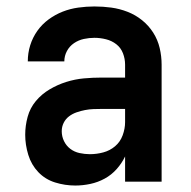

<svg xmlns="http://www.w3.org/2000/svg" viewBox="-20 -562 590 594"><path d="M213 12Q181 12 150.5 2.5Q120 -7 98.5 -29.5Q77 -52 67.5 -83Q58 -114 58 -145Q58 -173 65.5 -200.5Q73 -228 91 -249.5Q109 -271 133.5 -285.5Q158 -300 185 -308.5Q212 -317 239.5 -319.5Q267 -322 295 -322H367V-362Q367 -380 360.5 -397Q354 -414 340 -425Q326 -436 308 -440.5Q290 -445 272 -445Q256 -445 239.5 -441.5Q223 -438 209 -428.5Q195 -419 187 -404Q179 -389 179 -372H66Q66 -398 73.5 -422Q81 -446 95.5 -466.5Q110 -487 130.5 -502Q151 -517 174 -526Q197 -535 222 -538.5Q247 -542 272 -542Q299 -542 324.5 -538.5Q350 -535 374.5 -525.5Q399 -516 419.5 -499.5Q440 -483 454 -461Q468 -439 474 -413.5Q480 -388 480 -362V0H367V-78Q357 -57 341 -39Q325 -21 304 -9.5Q283 2 259.5 7Q236 12 213 12ZM258 -85Q279 -85 299.5 -90.5Q320 -96 336 -109.5Q352 -123 359.5 -143.5Q367 -164 367 -184V-225H295Q282 -225 269 -224.5Q256 -224 243 -221.5Q230 -219 217 -214.5Q204 -210 193.5 -202Q183 -194 177 -182Q171 -170 171 -156Q171 -140 178 -125.5Q185 -111 197.5 -101.5Q210 -92 226 -88.5Q242 -85 258 -85Z"/></svg>

Font: Lode Term
Style: Bold
Weight: 700
Monospace: yes
Designer: Belleve Invis
Foundry: Belleve Invis
Version: Version 29.2.0